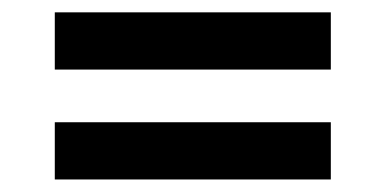

<svg xmlns="http://www.w3.org/2000/svg" viewBox="-20 -490 620 308"><path d="M67.9 -293.9H510.7V-202.1H67.9ZM67.9 -470.2H510.7V-378.4H67.9Z"/></svg>

Font: Kdam Thmor
Style: Regular
Weight: 400
Foundry: Sovichet Tep
Version: Version 1.20